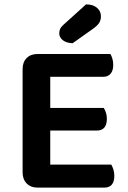

<svg xmlns="http://www.w3.org/2000/svg" viewBox="-20 -853 585 875"><path d="M152 2Q120 2 101.5 -17Q83 -36 83 -68V-538Q83 -570 101.5 -588.5Q120 -607 152 -607H483Q488 -599 492 -586Q496 -573 496 -557Q496 -531 484 -517Q472 -503 451 -503H209V-361H453Q458 -353 462.5 -340.5Q467 -328 467 -312Q467 -258 421 -258H209V-103H487Q492 -95 496.5 -81.5Q501 -68 501 -52Q501 2 455 2ZM372 -833Q404 -833 422 -817.5Q440 -802 440 -779Q440 -762 432.5 -749.5Q425 -737 404 -722L311 -656Q282 -657 266 -670Q250 -683 250 -701Q250 -712 254 -721Q258 -730 269 -740Z"/></svg>

Font: Baloo Bhaina 2 SemiBold
Style: Regular
Weight: 600
Designer: Yesha Goshar, Manish Minz, Shuchita Grover and Ek Type
Foundry: Ek Type
Version: Version 1.640;hotconv 1.0.111;makeotfexe 2.5.65597; ttfautoh